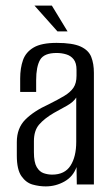

<svg xmlns="http://www.w3.org/2000/svg" viewBox="-20 -658 399 685"><path d="M143 7Q120 7 96.5 0.5Q73 -6 56.5 -29.5Q40 -53 40 -103V-151Q40 -201 70.5 -231.5Q101 -262 154 -286Q188 -303 209.5 -316Q231 -329 242 -345Q253 -361 253 -388V-409Q253 -433 243 -446Q233 -459 216.5 -464Q200 -469 182 -469Q137 -469 123 -444.5Q109 -420 109 -372V-330H52V-378Q52 -415 62 -443.5Q72 -472 100 -488.5Q128 -505 182 -505Q239 -505 267.5 -492Q296 -479 305.5 -455Q315 -431 315 -398V0H254L253 -62Q241 -28 210 -10.5Q179 7 143 7ZM166 -35Q211 -35 231.5 -67Q252 -99 252 -152V-310Q242 -294 219 -281Q196 -268 172 -255Q138 -235 119.5 -213.5Q101 -192 101 -154V-115Q101 -79 111 -62Q121 -45 136 -40Q151 -35 166 -35ZM185 -546 103 -638H165L221 -546Z"/></svg>

Font: Alumni Sans Thin
Style: Regular
Weight: 400
Version: Version 1.018